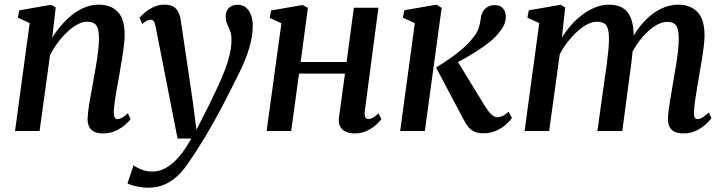

<svg xmlns="http://www.w3.org/2000/svg" viewBox="-20 -576 3188 844"><path d="M209.5 -410.5Q228 -440 250.8 -466.2Q273.5 -492.5 299.8 -512.8Q326 -533 354.8 -544.2Q383.5 -555.5 414 -555.5Q467 -555.5 497.5 -524.2Q528 -493 528 -420Q528 -399.5 524 -369Q520 -338.5 514.2 -305.5Q508.5 -272.5 504 -244Q499.5 -217.5 494 -188Q488.5 -158.5 484.8 -131.2Q481 -104 480 -83.5Q480 -67 484.2 -59.8Q488.5 -52.5 495.5 -52.5Q505 -52.5 516 -58.2Q527 -64 542 -78L554 -52.5Q548.5 -44 532 -29Q515.5 -14 490.2 -1.8Q465 10.5 432 10.5Q408 10.5 393 2.5Q378 -5.5 371.2 -20.2Q364.5 -35 365 -55.5Q365.5 -68.5 367.8 -88Q370 -107.5 374 -130.2Q378 -153 382.5 -176.5Q387 -200 390.5 -222Q394.5 -244 398.8 -268.2Q403 -292.5 406.8 -317.2Q410.5 -342 412.8 -365Q415 -388 415 -407.5Q415 -435.5 409.8 -451.5Q404.5 -467.5 393 -474Q381.5 -480.5 362.5 -480.5Q343 -480.5 321 -468.8Q299 -457 276.8 -436.5Q254.5 -416 234.8 -389.5Q215 -363 200 -334L154 0H46L110.5 -474.5L58.5 -498L64.5 -530.5L204 -555L225 -543.5Z M664.5 -457Q661 -476 655.5 -482.8Q650 -489.5 641.5 -489.5Q633 -489.5 624.8 -484.8Q616.5 -480 605.5 -470.5L593.5 -498Q599.5 -506 615.5 -519.8Q631.5 -533.5 654 -544.5Q676.5 -555.5 702.5 -555.5Q727.5 -555.5 742 -547Q756.5 -538.5 764.2 -522.8Q772 -507 775 -485Q781.5 -441 788.2 -395.5Q795 -350 801.8 -304.2Q808.5 -258.5 815.2 -212.8Q822 -167 828.5 -122L843.5 -5.5L901.5 -119.5Q922 -162 939.5 -199.8Q957 -237.5 970 -272Q983 -306.5 990.2 -339.2Q997.5 -372 997.5 -404Q997 -427 990.8 -442.2Q984.5 -457.5 978.2 -471.2Q972 -485 972 -503.5Q972 -527.5 986.2 -541.2Q1000.5 -555 1024 -555Q1046.5 -555 1061 -543Q1075.5 -531 1083.2 -510.5Q1091 -490 1091 -464Q1091 -416 1076.2 -367Q1061.5 -318 1038.5 -270Q1015.5 -222 991.5 -176Q974 -140.5 955.2 -105Q936.5 -69.5 917.5 -35.8Q898.5 -2 880 28.5Q861.5 59 844.8 85.2Q828 111.5 813.5 132Q790.5 168 763.5 194.2Q736.5 220.5 704.2 234.8Q672 249 631.5 249Q607 249 580.5 243.5Q554 238 540.5 230L567 150.5Q576.5 158.5 599 168.2Q621.5 178 651.5 178Q680 178 708.5 162.5Q737 147 765.2 115Q793.5 83 821 33H760.5Z M1583.5 -87.5Q1581.5 -68.5 1586 -60.5Q1590.5 -52.5 1598 -52.5Q1607 -52.5 1617.8 -58Q1628.5 -63.5 1644 -77.5L1656.5 -52.5Q1650.5 -43.5 1634.5 -28.5Q1618.5 -13.5 1594 -1.5Q1569.5 10.5 1539 10.5Q1517 10.5 1500.2 3Q1483.5 -4.5 1475.2 -20.2Q1467 -36 1470 -59.5L1496.5 -252.5H1294.5L1260 0H1152L1217 -473.5L1165.5 -497.5L1172 -530L1310 -554L1333.5 -541.5L1301.5 -303.5H1503.5L1535.5 -542H1643.5Z M1739 0 1803.5 -474.5 1751 -498 1757.5 -531 1898.5 -555.5 1921.5 -541.5 1847.5 0ZM2104 10Q2081 10 2065 2.5Q2049 -5 2038 -18.8Q2027 -32.5 2018.5 -49.5L1897 -279Q1930 -300 1959 -320Q1988 -340 2013 -361.5Q2038 -383 2058 -408.5Q2078.5 -433 2085 -455Q2091.5 -477 2093.5 -495Q2096 -515.5 2105 -528.5Q2114 -541.5 2127 -547.5Q2140 -553.5 2154 -553.5Q2178.5 -553.5 2190.8 -539.5Q2203 -525.5 2203.5 -505Q2204 -485.5 2196.2 -468Q2188.5 -450.5 2175 -434.5Q2158 -412 2130.8 -390.2Q2103.5 -368.5 2072.5 -349Q2041.5 -329.5 2013 -313.8Q1984.5 -298 1964.5 -288L1981 -323.5L2113 -107.5Q2126 -86.5 2139.8 -73.5Q2153.5 -60.5 2166.5 -60.5Q2176.5 -60.5 2188.8 -65.8Q2201 -71 2215.5 -85L2230.5 -57.5Q2221.5 -44 2203.8 -28.2Q2186 -12.5 2160.8 -1.2Q2135.5 10 2104 10Z M2464.5 -543.5 2450 -410.5Q2467.5 -439.5 2490.8 -465.8Q2514 -492 2541.2 -512.2Q2568.5 -532.5 2598 -544Q2627.5 -555.5 2658 -555.5Q2694 -555.5 2717.8 -541Q2741.5 -526.5 2753.2 -496.5Q2765 -466.5 2765.5 -419Q2765.5 -412.5 2764.8 -404.2Q2764 -396 2763.2 -386.5Q2762.5 -377 2761 -367L2745.5 -380.5Q2763 -419.5 2786.8 -451.5Q2810.5 -483.5 2838.5 -506.8Q2866.5 -530 2898 -542.8Q2929.5 -555.5 2962.5 -555.5Q3014.5 -555.5 3045.8 -523.5Q3077 -491.5 3077 -419.5Q3077 -399.5 3073.2 -369.5Q3069.5 -339.5 3064 -306.5Q3058.5 -273.5 3053.5 -244Q3049 -217.5 3044 -188Q3039 -158.5 3035.2 -131.2Q3031.5 -104 3030.5 -83.5Q3030 -67 3033.8 -59.8Q3037.5 -52.5 3045.5 -52.5Q3056 -52.5 3067.5 -59.2Q3079 -66 3095.5 -81.5L3107.5 -56.5Q3101 -47.5 3084.5 -31.5Q3068 -15.5 3042.2 -2.5Q3016.5 10.5 2983 10.5Q2958.5 10.5 2943.5 2.2Q2928.5 -6 2922.2 -20.5Q2916 -35 2916 -55Q2916.5 -73 2920.5 -101.2Q2924.5 -129.5 2930.2 -161.5Q2936 -193.5 2940.5 -223.5Q2945.5 -252 2951 -285Q2956.5 -318 2960.2 -350Q2964 -382 2963.5 -407.5Q2963.5 -449.5 2951.5 -464.8Q2939.5 -480 2913 -480Q2892.5 -480 2869 -467.5Q2845.5 -455 2822 -432Q2798.5 -409 2778 -378.2Q2757.5 -347.5 2743 -311.5L2763 -378Q2761.5 -356.5 2759 -332.5Q2756.5 -308.5 2753.5 -284.2Q2750.5 -260 2747 -238L2715.5 0H2606L2637 -222Q2641.5 -251.5 2646 -284.8Q2650.5 -318 2653.8 -349.8Q2657 -381.5 2657 -407Q2656.5 -450.5 2644.5 -465.5Q2632.5 -480.5 2603 -480.5Q2584 -480.5 2562 -469.2Q2540 -458 2517.8 -437.8Q2495.5 -417.5 2475.2 -391.5Q2455 -365.5 2440.5 -337L2394 0H2286L2350.5 -474.5L2298.5 -498L2304.5 -530.5L2444 -555Z"/></svg>

Font: Merriweather 48pt Medium
Style: Italic
Weight: 500
Italic angle: -7.8°
Version: Version 2.101